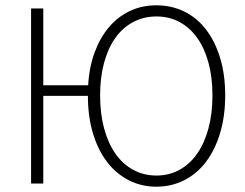

<svg xmlns="http://www.w3.org/2000/svg" viewBox="-20 -691 923 723"><path d="M569 12Q512 12 464.5 -12.5Q417 -37 383 -81.5Q349 -126 330 -189Q311 -252 311 -330H143V0H97V-659H143V-370H312Q316 -440 337 -495.5Q358 -551 391.5 -590Q425 -629 470 -650Q515 -671 569 -671Q626 -671 674 -647.5Q722 -624 756 -579.5Q790 -535 809 -472.5Q828 -410 828 -332Q828 -254 809 -190.5Q790 -127 756 -82Q722 -37 674 -12.5Q626 12 569 12ZM569 -30Q617 -30 656 -51.5Q695 -73 722.5 -112.5Q750 -152 765 -207.5Q780 -263 780 -332Q780 -400 765 -455Q750 -510 722.5 -548.5Q695 -587 656 -608Q617 -629 569 -629Q521 -629 481.5 -608Q442 -587 414.5 -548.5Q387 -510 372 -455Q357 -400 357 -332Q357 -263 372 -207.5Q387 -152 414.5 -112.5Q442 -73 481.5 -51.5Q521 -30 569 -30Z"/></svg>

Font: Giro Light
Style: Regular
Weight: 300
Designer: Paul D. Hunt
Foundry: Adobe Systems Incorporated
Version: Version 1.000;PS 1.0;hotconv 1.0.88;makeotf.lib2.5.647800